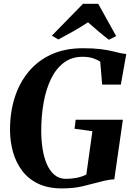

<svg xmlns="http://www.w3.org/2000/svg" viewBox="-20 -1014 728 1043"><path d="M316.5 9.5Q240 9.5 186.2 -16.8Q132.5 -43 99.5 -87.5Q66.5 -132 50.8 -187.8Q35 -243.5 34.5 -303Q33.5 -399.5 59 -481.2Q84.5 -563 135 -624Q185.5 -685 259.5 -718.5Q333.5 -752 430 -752Q486 -752 523 -747.5Q560 -743 585.5 -737Q611 -731 631.5 -726Q640 -724.5 648.5 -723Q657 -721.5 666 -720.5L636.5 -554.5H535L524.5 -679Q510.5 -689 486.8 -697.2Q463 -705.5 428.5 -705.5Q369 -705.5 326.2 -673Q283.5 -640.5 256.5 -584.2Q229.5 -528 216.8 -455.5Q204 -383 204 -302.5Q204 -255.5 210.8 -209.2Q217.5 -163 233.2 -125.2Q249 -87.5 274.8 -65Q300.5 -42.5 338.5 -42.5Q369.5 -42.5 398.5 -48.5Q427.5 -54.5 449 -66L482 -301.5L385 -314.5L391 -363.5H647.5L601 -40Q584.5 -39.5 562.2 -35.2Q540 -31 519 -25Q478.5 -14.5 430 -2.5Q381.5 9.5 316.5 9.5ZM262 -820.5 431 -993.5H513.5L611 -818L571.5 -798Q541.5 -821 513 -845.2Q484.5 -869.5 458 -893Q420.5 -868 379 -844.5Q337.5 -821 297 -799.5Z"/></svg>

Font: Merriweather 72pt ExtraBold
Style: Italic
Weight: 800
Italic angle: -7.8°
Version: Version 2.101